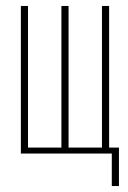

<svg xmlns="http://www.w3.org/2000/svg" viewBox="-20 -515 431 644"><path d="M50 -495H74V-20H186V-495H210V-20H322V-495H346V0H50ZM331 -20H379V109H355V0H331Z"/></svg>

Font: Moniqa Thin Paragraph
Style: Regular
Weight: 100
Designer: Rajesh Rajput
Foundry: Rajesh Rajput
Version: Version 1.000